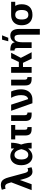

<svg xmlns="http://www.w3.org/2000/svg" viewBox="1825 -2616 991 4682"><g transform="rotate(-90 2321.0 -275.5)"><path d="M223 -517 291 -338 169 0H25ZM583 -3Q550 9 527 14.5Q504 20 479 20Q451 20 426 11.5Q401 3 378.5 -20Q356 -43 335 -86.5Q314 -130 295 -202L213 -504Q202 -545 190.5 -577Q179 -609 162 -627.5Q145 -646 118 -646Q110 -646 93 -644Q76 -642 60 -636L34 -728Q74 -741 100.5 -746Q127 -751 152 -751Q199 -751 233 -733.5Q267 -716 292.5 -673.5Q318 -631 338 -555L441 -175Q451 -136 463 -117Q475 -98 487.5 -92.5Q500 -87 510 -87Q533 -87 561 -101Z M845 20Q786 20 737.5 -14Q689 -48 661 -109.5Q633 -171 633 -254Q633 -337 661.5 -396.5Q690 -456 739 -488Q788 -520 851 -520Q933 -520 997 -468.5Q1061 -417 1104 -331Q1141 -261 1161 -174.5Q1181 -88 1181 0H1042Q1042 -37 1040.5 -84Q1039 -131 1034.5 -180.5Q1030 -230 1018 -274Q1007 -315 990.5 -347.5Q974 -380 948 -399.5Q922 -419 885 -419Q831 -419 802 -376Q773 -333 773 -252Q773 -170 802.5 -126Q832 -82 885 -82Q931 -82 960.5 -111.5Q990 -141 1006.5 -189Q1023 -237 1032 -292Q1039 -346 1040.5 -401.5Q1042 -457 1041 -500H1181Q1181 -439 1170.5 -379Q1160 -319 1140 -264Q1112 -184 1067 -119.5Q1022 -55 965.5 -17.5Q909 20 845 20Z M1263 -500H1613V-400H1263ZM1563 0H1511Q1430 0 1394 -37Q1358 -74 1358 -153V-500H1498V-167Q1498 -125 1513 -113.5Q1528 -102 1563 -102Z M1865 0Q1784 0 1748 -37Q1712 -74 1712 -153V-500H1852V-179Q1852 -133 1867 -117.5Q1882 -102 1917 -102V0Z M2144 19 1960 -500H2109L2245 -85Q2294 -93 2318 -139Q2342 -185 2342 -258Q2342 -327 2323.5 -389Q2305 -451 2276 -500H2430Q2442 -477 2454.5 -438Q2467 -399 2475 -352.5Q2483 -306 2483 -259Q2483 -174 2453 -111.5Q2423 -49 2368 -15Q2313 19 2235 19Z M2731 0Q2650 0 2614 -37Q2578 -74 2578 -153V-500H2718V-179Q2718 -133 2733 -117.5Q2748 -102 2783 -102V0Z M2887 -500H3027V0H2887ZM2923 -312H3151L3240 -500H3375L3251 -263L3388 0H3231L3129 -211H2928Z M3491 -343Q3491 -389 3474.5 -403.5Q3458 -418 3430 -418V-520Q3537 -520 3584 -488.5Q3631 -457 3631 -384V0H3491ZM3816 -272Q3816 -349 3800 -383.5Q3784 -418 3739 -418Q3699 -418 3675.5 -394Q3652 -370 3641.5 -327Q3631 -284 3631 -227L3617 -290L3616 -365Q3625 -406 3647 -441.5Q3669 -477 3705.5 -498.5Q3742 -520 3795 -520Q3873 -520 3914.5 -466.5Q3956 -413 3956 -304V200H3816ZM3695 -721H3800L3740 -570H3655Z M4046 -245Q4046 -325 4076.5 -382Q4107 -439 4164 -469.5Q4221 -500 4300 -500Q4426 -500 4492 -432.5Q4558 -365 4558 -245Q4558 -118 4492 -49Q4426 20 4299 20Q4221 20 4164 -11Q4107 -42 4076.5 -101Q4046 -160 4046 -245ZM4300 -80Q4360 -80 4389 -120Q4418 -160 4418 -243Q4418 -322 4389 -361Q4360 -400 4301 -400Q4243 -400 4214.5 -361.5Q4186 -323 4186 -243Q4186 -162 4214.5 -121Q4243 -80 4300 -80ZM4295 -500H4617V-400H4344Z"/></g></svg>

Font: Moderustic SemiBold
Style: Regular
Weight: 600
Designer: Tural Alisoy
Foundry: TAFT Foundry
Version: Version 2.120